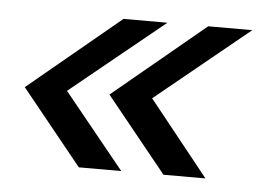

<svg xmlns="http://www.w3.org/2000/svg" viewBox="-35 -484 548 401"><g transform="rotate(5 239.5 -283.5)"><path d="M301 -442.5 104.5 -282.5 232 -125.5H143L16 -282.5L209 -442.5ZM479 -442.5 283 -282.5 408.5 -125.5H320.5L193.5 -282.5L386.5 -442.5Z"/></g></svg>

Font: Epilogue
Style: Bold Italic
Weight: 700
Italic angle: -12°
Designer: Tyler Finck
Foundry: Etcetera Type Co
Version: Version 2.111; ttfautohint (v1.8.3)